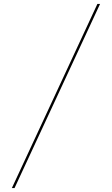

<svg xmlns="http://www.w3.org/2000/svg" viewBox="-20 -800 565 970"><path d="M472 -780H485.5L53.5 150H40Z"/></svg>

Font: Bodoni* 16 Medium
Style: Regular
Weight: 500
Version: Version 2.2